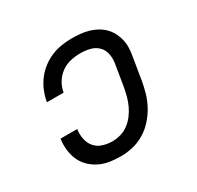

<svg xmlns="http://www.w3.org/2000/svg" viewBox="-124 -679 847 827"><g transform="rotate(-30 300.0 -265.0)"><path d="M256 8Q228 8 201 4Q174 0 150.5 -11.5Q127 -23 108.5 -41Q90 -59 79.5 -82.5Q69 -106 66 -133.5Q63 -161 67 -188H150Q146 -164 151 -139.5Q156 -115 170.5 -98Q185 -81 208 -73.5Q231 -66 256 -66Q276 -66 297 -72Q318 -78 336 -91.5Q354 -105 367.5 -123Q381 -141 390 -160.5Q399 -180 404.5 -200.5Q410 -221 414 -242L432 -352Q436 -376 431 -399Q426 -422 410 -437.5Q394 -453 371 -458.5Q348 -464 324 -464Q300 -464 275.5 -458.5Q251 -453 230 -438Q209 -423 195.5 -401Q182 -379 178 -355Q178 -354 178 -354Q178 -354 178 -353H95Q95 -354 95 -354.5Q95 -355 95 -356Q100 -382 110 -406.5Q120 -431 136.5 -453Q153 -475 175 -492Q197 -509 222 -519.5Q247 -530 273 -534Q299 -538 324 -538Q345 -538 366 -536Q387 -534 406.5 -528.5Q426 -523 443.5 -513.5Q461 -504 475 -490.5Q489 -477 498.5 -459.5Q508 -442 513 -422.5Q518 -403 517.5 -382Q517 -361 513 -340L495 -230Q490 -200 481.5 -171Q473 -142 458 -114.5Q443 -87 421.5 -63Q400 -39 372.5 -22.5Q345 -6 315 1Q285 8 256 8Z"/></g></svg>

Font: Iosevka Curly Slab ExObl
Style: Regular
Weight: 400
Width: 7
Italic angle: -9°
Monospace: yes
Designer: Belleve Invis
Foundry: Belleve Invis
Version: Version 11.1.0; ttfautohint (v1.8.3)